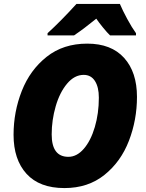

<svg xmlns="http://www.w3.org/2000/svg" viewBox="-20 -947 742 977"><path d="M49 -261Q49 -378 91 -484.5Q133 -591 217.5 -658Q302 -725 424 -725Q546 -725 611.5 -652.5Q677 -580 677 -454Q677 -337 636 -230.5Q595 -124 511.5 -57Q428 10 308 10Q181 10 115 -62.5Q49 -135 49 -261ZM483 -450Q483 -504 463 -535Q443 -566 406 -566Q359 -566 321.5 -521.5Q284 -477 263.5 -406.5Q243 -336 243 -263Q243 -149 328 -149Q371 -149 406.5 -190Q442 -231 462.5 -300.5Q483 -370 483 -450ZM222 -778Q291 -841 369 -927H590Q604 -894 627.5 -850.5Q651 -807 672 -778V-767H540Q526 -780 504 -807Q482 -834 470 -852Q410 -803 357 -767H222Z"/></svg>

Font: Noto Sans Display Black
Style: Italic
Weight: 900
Italic angle: -12°
Designer: Monotype Design team
Foundry: Monotype Imaging Inc.
Version: Version 1.000